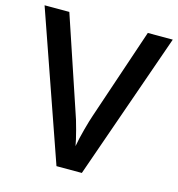

<svg xmlns="http://www.w3.org/2000/svg" viewBox="-106 -807 835 900"><g transform="rotate(15 311.0 -357.0)"><path d="M501 -713.9H622.1L372.1 0H249L0 -713.9H120.1L269 -270Q280.8 -238.3 293.9 -188.2Q307.1 -138.2 311 -113.8Q317.4 -150.9 330.6 -199.7Q343.8 -248.5 352.1 -272Z"/></g></svg>

Font: Open Sans Semibold
Style: Regular
Weight: 600
Foundry: Ascender Corporation
Version: Version 1.10; ttfautohint (v1.5.65-e2d9)